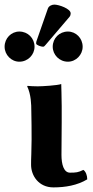

<svg xmlns="http://www.w3.org/2000/svg" viewBox="-52 -804 406 834"><path d="M85 -261C86 -222 85 -173 84 -135C83 -115 83 -99 83 -88C83 -41 116 10 180 10C232 10 284 1 327 -25C327 -41 321 -59 310 -66C288 -55 278 -54 252 -54C225 -54 215 -90 215 -131C215 -161 216 -212 216 -272V-343C216 -375 214 -439 214 -439C199 -433 131 -429 112 -429C100 -429 74 -430 68 -431L66 -429C83 -394 84 -350 84 -322ZM184 -784C173 -784 160 -778 156 -767L106 -624C105 -621 105 -616 105 -615C105 -608 127 -601 135 -601C139 -601 143 -605 146 -609L250 -731C254 -736 255 -741 255 -746C255 -766 204 -784 184 -784ZM-32 -601C-32 -566 -3 -536 32 -536C69 -536 98 -566 98 -601C98 -638 69 -667 32 -667C-3 -667 -32 -638 -32 -601ZM177 -601C177 -566 206 -536 243 -536C278 -536 307 -566 307 -601C307 -638 278 -667 243 -667C206 -667 177 -638 177 -601Z"/></svg>

Font: Libertinus Sans
Style: Bold
Weight: 700
Designer: Philipp H. Poll, Khaled Hosny
Foundry: Caleb Maclennan
Version: Version 7.050;RELEASE